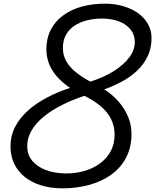

<svg xmlns="http://www.w3.org/2000/svg" viewBox="-20 -1005 844 1044"><path d="M319 19Q256 19 204 3Q152 -13 114.5 -43Q77 -73 57 -115Q37 -157 37 -210Q37 -266 61.5 -314Q86 -362 130 -402Q174 -442 233.5 -473.5Q293 -505 361 -527Q314 -559 285.5 -593.5Q257 -628 244.5 -664.5Q232 -701 232 -736Q232 -795 255 -841Q278 -887 321 -919.5Q364 -952 422.5 -968.5Q481 -985 551 -985Q604 -985 650 -971.5Q696 -958 730.5 -933.5Q765 -909 784.5 -874.5Q804 -840 804 -797Q804 -745 784 -701.5Q764 -658 728.5 -623.5Q693 -589 646.5 -563.5Q600 -538 547 -519Q591 -491 624 -453.5Q657 -416 676 -371.5Q695 -327 695 -278Q695 -204 666 -148.5Q637 -93 586 -56Q535 -19 466.5 0Q398 19 319 19ZM340 -62Q395 -62 442.5 -76.5Q490 -91 526.5 -118.5Q563 -146 583 -184.5Q603 -223 603 -273Q603 -320 583.5 -358.5Q564 -397 527 -428Q490 -459 439 -484Q375 -463 319 -435Q263 -407 220 -372.5Q177 -338 152.5 -297Q128 -256 128 -211Q128 -170 147 -142Q166 -114 197 -96Q228 -78 265 -70Q302 -62 340 -62ZM471 -561Q544 -584 598 -618Q652 -652 682.5 -692.5Q713 -733 713 -776Q713 -809 698 -833Q683 -857 658 -873Q633 -889 601 -896.5Q569 -904 535 -904Q492 -904 453.5 -894.5Q415 -885 385.5 -865.5Q356 -846 339 -816Q322 -786 322 -744Q322 -701 343 -667.5Q364 -634 398 -608Q432 -582 471 -561Z"/></svg>

Font: Playwrite NO
Style: Regular
Weight: 400
Designer: Veronika Burian, José Scaglione
Foundry: TypeTogether
Version: Version 1.002